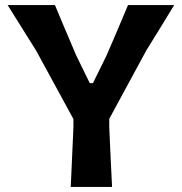

<svg xmlns="http://www.w3.org/2000/svg" viewBox="-20 -733 712 753"><path d="M257.5 0Q260 -57.5 262.5 -112Q265 -166.5 268 -233.5V-266L121.5 -535Q95.5 -576 69.5 -617.8Q43.5 -659.5 10 -713H195.5Q213.5 -669.5 227 -637.8Q240.5 -606 252.5 -577.8Q264.5 -549.5 278.5 -516.5L332 -407H344.5L397 -513.5Q412 -547.5 424.2 -576.5Q436.5 -605.5 450.2 -637.5Q464 -669.5 482 -713H663Q634 -665 607.2 -621.5Q580.5 -578 554 -535.5L408.5 -267V-233.5Q411.5 -166.5 414 -112.2Q416.5 -58 419.5 0Z"/></svg>

Font: Commissioner Loud SemiBold
Style: Regular
Weight: 600
Designer: Kostas Bartsokas
Foundry: Kostas Bartsokas
Version: Version 1.000; ttfautohint (v1.8.3)